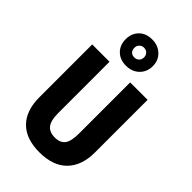

<svg xmlns="http://www.w3.org/2000/svg" viewBox="-295 -1110 1223 1223"><g transform="rotate(45 316.0 -498.5)"><path d="M566 -239Q566 -122 502 -56Q438 10 314 10Q194 10 130.5 -54Q67 -118 67 -238V-714H223V-254Q223 -182 247 -154Q271 -126 317 -126Q365 -126 387 -154.5Q409 -183 409 -255V-714H566ZM315 -770Q260 -770 227 -803Q194 -836 194 -888Q194 -941 227 -974Q260 -1007 315 -1007Q368 -1007 403 -974Q438 -941 438 -889Q438 -837 403.5 -803.5Q369 -770 315 -770ZM315 -845Q334 -845 346.5 -857Q359 -869 359 -889Q359 -908 347 -920.5Q335 -933 315 -933Q297 -933 284.5 -920.5Q272 -908 272 -889Q272 -869 283 -857Q294 -845 315 -845Z"/></g></svg>

Font: Noto Sans Sinhala Condensed ExtraBold
Style: Regular
Weight: 800
Width: 3
Designer: Jelle Bosma - Monotype Design Team
Foundry: Monotype Imaging Inc.
Version: Version 2.006; ttfautohint (v1.8.4.7-5d5b)